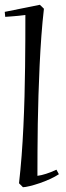

<svg xmlns="http://www.w3.org/2000/svg" viewBox="-21 -779 278 809"><path d="M164.1 -742.2Q157.7 -687 153.3 -626.7Q148.9 -566.4 146 -503.9Q143.1 -441.4 141.1 -378.7Q139.2 -315.9 138.2 -256.1Q137.2 -196.3 137 -140.9Q136.7 -85.4 136.7 -38.1Q170.4 -42.5 216.8 -64L227.1 -44.9Q211.9 -34.7 189.9 -24.7Q168 -14.6 145.8 -7.1Q123.5 0.5 104.2 5.1Q85 9.8 75.7 9.8L59.1 -6.8Q65.4 -62 70.1 -122.8Q74.7 -183.6 77.6 -246.3Q80.6 -309.1 82.3 -372.6Q84 -436 84.7 -496.6Q85.4 -557.1 85.7 -612.8Q85.9 -668.5 85.9 -715.8Q71.8 -713.9 56.6 -712.4Q43.9 -710.9 28.8 -710Q13.7 -709 1 -708L-1 -729L147 -758.8L164.1 -742.2Z"/></svg>

Font: Simonetta
Style: Italic
Weight: 400
Italic angle: -2°
Designer: Gayaneh Bagdasaryan
Foundry: BrownFox
Version: Version 1.001